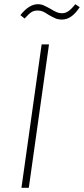

<svg xmlns="http://www.w3.org/2000/svg" viewBox="-20 -893 399 913"><path d="M117 0H82L178 -682H213ZM210 -823Q196 -833 184.5 -838Q173 -843 160 -843Q141 -843 129 -835Q117 -827 97 -805L77 -821Q118 -873 160 -873Q175 -873 187.5 -867.5Q200 -862 220 -851Q236 -841 248.5 -835.5Q261 -830 275 -830Q291 -830 305.5 -840Q320 -850 338 -873L359 -859Q321 -800 275 -800Q257 -800 244 -805.5Q231 -811 210 -823Z"/></svg>

Font: FiraGO UltraLight
Style: Italic
Weight: 200
Italic angle: -8°
Designer: bBox Type GmbH
Foundry: bBox Type GmbH
Version: Version 1.001